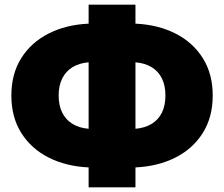

<svg xmlns="http://www.w3.org/2000/svg" viewBox="-20 -764 957 820"><path d="M358.5 36V-49Q261.5 -53.5 187 -91.5Q112.5 -129.5 70.5 -196.8Q28.5 -264 28.5 -356Q28.5 -448 70.5 -515.2Q112.5 -582.5 187 -620.5Q261.5 -658.5 358.5 -663V-744H558.5V-663Q655.5 -658.5 730 -620.5Q804.5 -582.5 846.5 -515.2Q888.5 -448 888.5 -356Q888.5 -264 846.5 -196.8Q804.5 -129.5 730 -91.5Q655.5 -53.5 558.5 -49V36ZM358.5 -214V-498Q318 -494.5 289.5 -477Q261 -459.5 245.8 -429Q230.5 -398.5 230.5 -356Q230.5 -313.5 245.8 -283Q261 -252.5 289.5 -235Q318 -217.5 358.5 -214ZM558.5 -214Q599 -217.5 627.8 -235Q656.5 -252.5 671.5 -283Q686.5 -313.5 686.5 -356Q686.5 -398.5 671.5 -429Q656.5 -459.5 627.8 -477Q599 -494.5 558.5 -498Z"/></svg>

Font: Geologica Cursive Black
Style: Regular
Weight: 900
Designer: Sindre Bremnes, Frode Helland
Foundry: Monokrom Skriftforlag AS
Version: Version 1.010;gftools[0.9.28]